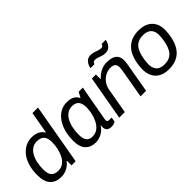

<svg xmlns="http://www.w3.org/2000/svg" viewBox="38 -1430 2149 2149"><g transform="rotate(-45 1112.0 -355.5)"><path d="M199 12Q116 12 68.5 -37Q21 -86 21 -196Q21 -274 40 -337.5Q59 -401 93.5 -445.5Q128 -490 174 -514Q220 -538 273 -538Q330 -538 366.5 -519Q403 -500 423 -466H429L474 -723H562L435 0H370V-71H364Q332 -30 289.5 -9Q247 12 199 12ZM224 -61Q269 -61 302 -84.5Q335 -108 356.5 -148.5Q378 -189 389 -238.5Q400 -288 400 -341Q400 -401 373 -433Q346 -465 285 -465Q242 -465 210 -444Q178 -423 156.5 -385.5Q135 -348 124 -298.5Q113 -249 113 -192Q113 -120 140.5 -90.5Q168 -61 224 -61Z M742 12Q667 12 622 -35Q577 -82 577 -179Q577 -261 596 -327.5Q615 -394 649.5 -441Q684 -488 730 -513Q776 -538 829 -538Q883 -538 917.5 -521Q952 -504 971 -466H977L1008 -526H1075Q1075 -526 1070.5 -503Q1066 -480 1059 -442Q1052 -404 1044 -358Q1036 -312 1027.5 -266Q1019 -220 1012 -180.5Q1005 -141 1000.5 -116Q996 -91 996 -88Q996 -74 1003.5 -67.5Q1011 -61 1026 -61H1066L1056 -4Q1048 1 1030.5 6.5Q1013 12 990 12Q958 12 937.5 -4.5Q917 -21 917 -59Q917 -72 918 -84.5Q919 -97 921 -124L959 -83H913Q885 -36 838.5 -12Q792 12 742 12ZM764 -61Q815 -61 850 -89Q885 -117 906.5 -160.5Q928 -204 938 -252Q948 -300 948 -341Q948 -401 923 -433Q898 -465 841 -465Q798 -465 765.5 -442.5Q733 -420 711.5 -381Q690 -342 679.5 -291Q669 -240 669 -184Q669 -124 691.5 -92.5Q714 -61 764 -61Z M1125 0 1218 -526H1282V-455H1289Q1319 -492 1366 -515Q1413 -538 1461 -538Q1510 -538 1545 -526Q1580 -514 1599 -486.5Q1618 -459 1618 -414Q1618 -400 1616 -383Q1614 -366 1611 -349L1550 0H1462L1522 -343Q1524 -358 1525.5 -372Q1527 -386 1527 -396Q1527 -436 1505 -450.5Q1483 -465 1449 -465Q1409 -465 1370.5 -445.5Q1332 -426 1303.5 -389Q1275 -352 1266 -301L1213 0ZM1289 -619Q1296 -661 1321.5 -692Q1347 -723 1392 -723Q1420 -723 1443 -715.5Q1466 -708 1488 -700Q1510 -692 1535 -692Q1546 -692 1555.5 -699Q1565 -706 1569 -723H1634Q1627 -681 1601 -650Q1575 -619 1530 -619Q1502 -619 1479 -626.5Q1456 -634 1434 -642Q1412 -650 1387 -650Q1376 -650 1366.5 -643Q1357 -636 1353 -619Z M1904 12Q1836 12 1788.5 -12.5Q1741 -37 1715.5 -83.5Q1690 -130 1690 -196Q1690 -212 1691.5 -230Q1693 -248 1695 -269Q1715 -405 1783 -471.5Q1851 -538 1968 -538Q2036 -538 2084 -513.5Q2132 -489 2157.5 -443.5Q2183 -398 2183 -333Q2183 -316 2181 -298Q2179 -280 2177 -257Q2157 -121 2089 -54.5Q2021 12 1904 12ZM1908 -62Q1987 -62 2030 -111Q2073 -160 2089 -269Q2092 -290 2093.5 -309Q2095 -328 2095 -343Q2094 -402 2061 -433.5Q2028 -465 1964 -465Q1885 -465 1842 -415.5Q1799 -366 1783 -257Q1780 -236 1779 -217Q1778 -198 1778 -183Q1780 -124 1812 -93Q1844 -62 1908 -62Z"/></g></svg>

Font: Archivo VF Beta
Style: Italic
Weight: 400
Italic angle: -10°
Designer: Hector Gatti
Foundry: Omnibus-Type
Version: Version 1.002